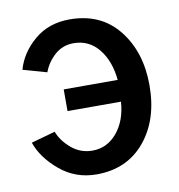

<svg xmlns="http://www.w3.org/2000/svg" viewBox="-70 -632 667 715"><g transform="rotate(-10 263.5 -275.0)"><path d="M21.5 -140.6 112.3 -166Q126 -129.9 160.2 -101.1Q194.3 -72.3 239.3 -72.3Q294.9 -72.3 332.5 -117.2Q370.1 -162.1 375 -233.4H172.9V-315.4H377Q370.1 -387.7 333.5 -433.1Q296.9 -478.5 238.3 -478.5Q197.3 -478.5 167.5 -452.1Q137.7 -425.8 124 -388.7L34.2 -414.1Q51.8 -476.6 106 -522.5Q160.2 -568.4 239.3 -568.4Q357.4 -568.4 423.8 -484.9Q490.2 -401.4 490.2 -275.4Q490.2 -145.5 422.4 -64Q354.5 17.6 239.3 17.6Q160.2 17.6 101.1 -31.7Q42 -81.1 21.5 -140.6Z"/></g></svg>

Font: Gothic A1 SemiBold
Style: Regular
Weight: 600
Version: Version 2.50